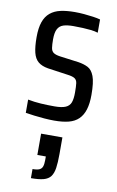

<svg xmlns="http://www.w3.org/2000/svg" viewBox="-91 -568 558 914"><g transform="rotate(10 188.0 -110.5)"><path d="M187 8Q165 8 139.5 6Q114 4 90 1Q66 -2 48 -5V-69Q63 -66 79 -64Q95 -62 110.5 -61Q126 -60 143 -59.5Q160 -59 177 -59Q212 -59 230.5 -67Q249 -75 255.5 -92.5Q262 -110 262 -140Q262 -170 260 -185.5Q258 -201 247.5 -208Q237 -215 213 -218L115 -232Q85 -237 67.5 -251.5Q50 -266 43 -294.5Q36 -323 36 -369Q36 -413 46 -442Q56 -471 76.5 -488Q97 -505 126.5 -511.5Q156 -518 195 -518Q217 -518 240 -516Q263 -514 284 -511Q305 -508 319 -504V-440Q303 -445 284.5 -447Q266 -449 245 -450Q224 -451 200 -451Q170 -451 151.5 -445Q133 -439 124 -422Q115 -405 115 -372Q115 -346 117.5 -330.5Q120 -315 130.5 -308Q141 -301 162 -298L253 -286Q279 -282 299 -272Q319 -262 330 -233Q341 -204 341 -143Q341 -101 332 -72Q323 -43 304.5 -25Q286 -7 257 0.5Q228 8 187 8ZM126 297V253Q148 253 159 248Q170 243 174 231.5Q178 220 178 200V183H137V80H240V161Q240 202 236 228.5Q232 255 220.5 270Q209 285 186.5 291Q164 297 126 297Z"/></g></svg>

Font: Saira Condensed Medium
Style: Regular
Weight: 500
Width: 3
Designer: Hector Gatti with collaboration of the Omnibus-Type team
Foundry: Omnibus-Type
Version: Version 1.101